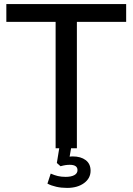

<svg xmlns="http://www.w3.org/2000/svg" viewBox="-20 -725 651 939"><path d="M252 0V-618H11V-705H597V-618H356V0ZM308 194Q280 194 255.5 188.5Q231 183 212 173L228 124Q246 132 263 136Q280 140 301 140Q328 140 343.5 131.5Q359 123 359 107Q359 81 321 81Q311 81 300.5 82.5Q290 84 276 88L258 72L273 -20H331L318 56L290 47Q302 44 314 42Q326 40 336 40Q375 40 399 58Q423 76 423 110Q423 147 391 170.5Q359 194 308 194Z"/></svg>

Font: Mulish ExtraLight SemiBold
Style: Regular
Weight: 600
Version: Version 3.603